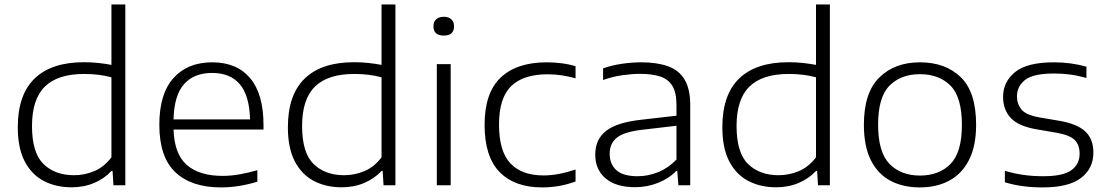

<svg xmlns="http://www.w3.org/2000/svg" viewBox="-20 -828 4951 858"><path d="M300 9Q230.5 9 176.2 -19Q122 -47 90.8 -106.2Q59.5 -165.5 59.5 -259.5Q59.5 -404.5 134.8 -477.2Q210 -550 355.5 -550Q389 -550 420.8 -546.5Q452.5 -543 478 -538V-808H540V0H487L483 -64H478Q446.5 -30 400.8 -10.5Q355 9 300 9ZM311 -45Q357 -45 400.8 -63Q444.5 -81 478 -125V-482.5Q424 -497.5 356 -497.5Q238 -497.5 180.5 -441Q123 -384.5 123 -265Q123 -145 174.5 -95Q226 -45 311 -45Z M968 9.5Q835.5 9.5 763.8 -58.2Q692 -126 692 -270.5Q692 -408.5 755 -479Q818 -549.5 928.5 -549.5Q1038.5 -549.5 1098 -478.5Q1157.5 -407.5 1157.5 -269.5V-249H755.5Q759 -139.5 815 -90.8Q871 -42 975 -42Q1011.5 -42 1050 -48.8Q1088.5 -55.5 1130 -67.5V-16Q1045.5 9.5 968 9.5ZM928 -502Q847 -502 802.5 -452Q758 -402 755.5 -294.5H1097.5Q1094.5 -401.5 1051.5 -451.8Q1008.5 -502 928 -502Z M1507 9Q1437.5 9 1383.2 -19Q1329 -47 1297.8 -106.2Q1266.5 -165.5 1266.5 -259.5Q1266.5 -404.5 1341.8 -477.2Q1417 -550 1562.5 -550Q1596 -550 1627.8 -546.5Q1659.5 -543 1685 -538V-808H1747V0H1694L1690 -64H1685Q1653.5 -30 1607.8 -10.5Q1562 9 1507 9ZM1518 -45Q1564 -45 1607.8 -63Q1651.5 -81 1685 -125V-482.5Q1631 -497.5 1563 -497.5Q1445 -497.5 1387.5 -441Q1330 -384.5 1330 -265Q1330 -145 1381.5 -95Q1433 -45 1518 -45Z M1932 0V-541.5H1994V0ZM1963 -669Q1917 -669 1917 -710.5Q1917 -730.5 1929.2 -741.8Q1941.5 -753 1963 -753Q1984.5 -753 1996.8 -741.8Q2009 -730.5 2009 -710.5Q2009 -669 1963 -669Z M2403 9.5Q2280 9.5 2212.8 -59Q2145.5 -127.5 2145.5 -270.5Q2145.5 -412.5 2217 -481Q2288.5 -549.5 2423.5 -549.5Q2456.5 -549.5 2490 -545.2Q2523.5 -541 2552 -532V-478Q2521.5 -486.5 2491.2 -491.2Q2461 -496 2426.5 -496Q2318.5 -496 2264.2 -443Q2210 -390 2210 -272Q2210 -151.5 2261 -97.8Q2312 -44 2409 -44Q2440 -44 2474.8 -50.2Q2509.5 -56.5 2552 -70.5V-17Q2480.5 9.5 2403 9.5Z M2818 8.5Q2732.5 8.5 2686.2 -30.8Q2640 -70 2640 -137Q2640 -205 2688.2 -243Q2736.5 -281 2846.5 -293L3003 -311V-359.5Q3003 -414.5 2984.5 -444.5Q2966 -474.5 2929.8 -486.2Q2893.5 -498 2840.5 -498Q2805.5 -498 2762 -492Q2718.5 -486 2675 -470.5V-522.5Q2712.5 -536 2758 -542.8Q2803.5 -549.5 2845.5 -549.5Q2916 -549.5 2965 -532Q3014 -514.5 3039.2 -472.5Q3064.5 -430.5 3064.5 -357.5V0H3011.5L3006.5 -64H3002Q2971.5 -31.5 2922.2 -11.5Q2873 8.5 2818 8.5ZM2704.5 -141.5Q2704.5 -94.5 2734.5 -67.5Q2764.5 -40.5 2829 -40.5Q2877 -40.5 2922 -59Q2967 -77.5 3003 -115V-266L2849 -248Q2770 -239 2737.2 -213.2Q2704.5 -187.5 2704.5 -141.5Z M3448.5 9Q3379 9 3324.8 -19Q3270.5 -47 3239.2 -106.2Q3208 -165.5 3208 -259.5Q3208 -404.5 3283.2 -477.2Q3358.5 -550 3504 -550Q3537.5 -550 3569.2 -546.5Q3601 -543 3626.5 -538V-808H3688.5V0H3635.5L3631.5 -64H3626.5Q3595 -30 3549.2 -10.5Q3503.5 9 3448.5 9ZM3459.5 -45Q3505.5 -45 3549.2 -63Q3593 -81 3626.5 -125V-482.5Q3572.5 -497.5 3504.5 -497.5Q3386.5 -497.5 3329 -441Q3271.5 -384.5 3271.5 -265Q3271.5 -145 3323 -95Q3374.5 -45 3459.5 -45Z M4091 9.5Q4016 9.5 3959.8 -20Q3903.5 -49.5 3872 -111.5Q3840.5 -173.5 3840.5 -270.5Q3840.5 -414 3909.5 -481.8Q3978.5 -549.5 4091 -549.5Q4205 -549.5 4273.5 -483Q4342 -416.5 4342 -270.5Q4342 -175.5 4310.2 -113.2Q4278.5 -51 4222 -20.8Q4165.5 9.5 4091 9.5ZM4091 -43.5Q4177 -43.5 4227.8 -95.5Q4278.5 -147.5 4278.5 -270Q4278.5 -393.5 4227.8 -445Q4177 -496.5 4091 -496.5Q4005.5 -496.5 3954.8 -445Q3904 -393.5 3904 -271.5Q3904 -148 3954.8 -95.8Q4005.5 -43.5 4091 -43.5Z M4639.5 9.5Q4593 9.5 4551.5 4Q4510 -1.5 4470.5 -13.5V-64.5Q4517.5 -51 4558 -45.8Q4598.5 -40.5 4641.5 -40.5Q4730.5 -40.5 4767.5 -67.2Q4804.5 -94 4804.5 -141.5Q4804.5 -180.5 4782.5 -202.5Q4760.5 -224.5 4700.5 -235L4612.5 -250Q4531.5 -264 4497 -300.8Q4462.5 -337.5 4462.5 -395.5Q4462.5 -462 4516 -505.8Q4569.5 -549.5 4690 -549.5Q4766.5 -549.5 4835 -530V-479.5Q4796 -490.5 4761.8 -495Q4727.5 -499.5 4690.5 -499.5Q4596.5 -499.5 4560.5 -470.5Q4524.5 -441.5 4524.5 -397.5Q4524.5 -364 4544.5 -339Q4564.5 -314 4624 -303.5L4712 -288.5Q4792.5 -275 4829.2 -241.2Q4866 -207.5 4866 -146Q4866 -75 4810.8 -32.8Q4755.5 9.5 4639.5 9.5Z"/></svg>

Font: Encode Sans Expanded Expanded Light
Style: Regular
Weight: 300
Width: 7
Designer: Multiple Designers
Foundry: Impallari Type
Version: Version 3.000; ttfautohint (v1.8.3) -l 8 -r 50 -G 200 -x 14 